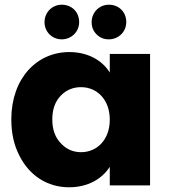

<svg xmlns="http://www.w3.org/2000/svg" viewBox="-20 -787 719 815"><path d="M28 -280C28 -223 39 -172 61 -129C104 -41 182 8 273 8C352 8 413 -27 446 -79V0H617V-558H446V-479C414 -531 353 -566 274 -566C136 -566 28 -454 28 -280ZM238 -381C261 -405 290 -417 324 -417C392 -417 446 -364 446 -279C446 -194 392 -141 324 -141C290 -141 261 -154 238 -179C214 -204 202 -237 202 -280C202 -323 214 -356 238 -381ZM390 -641C404 -627 421 -620 442 -620C483 -620 516 -652 516 -693C516 -736 485 -767 442 -767C401 -767 369 -734 369 -693C369 -672 376 -655 390 -641ZM169 -693C169 -652 201 -620 242 -620C283 -620 316 -652 316 -693C316 -736 285 -767 242 -767C201 -767 169 -734 169 -693Z"/></svg>

Font: Poppins
Style: Bold
Weight: 700
Designer: Ninad Kale (Devanagari), Jonny Pinhorn (Latin)
Foundry: Indian Type Foundry
Version: 4.004